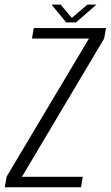

<svg xmlns="http://www.w3.org/2000/svg" viewBox="-44 -794 470 814"><path d="M-24 0 -15.5 -46 333 -630.5H91.5L99 -675H405.5L397.5 -630.5L49 -44.5H307L299.5 0ZM236.5 -699 174.5 -774.5H213L260.5 -718L326.5 -774.5H365L278 -699Z"/></svg>

Font: Anybody Light
Style: Italic
Weight: 300
Italic angle: -10°
Designer: Tyler Finck
Foundry: Etcetera Type Company
Version: Version 1.010; ttfautohint (v1.8.3) -l 8 -r 50 -G 200 -x 14 